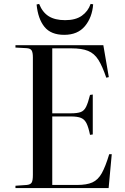

<svg xmlns="http://www.w3.org/2000/svg" viewBox="-20 -961 641 981"><path d="M59 0V-12L117 -16Q136 -18 142 -28.5Q148 -39 148 -67V-668Q148 -693 141.5 -703.5Q135 -714 115 -715L59 -718V-730H508L536 -567L523 -564Q503 -623 482.5 -655.5Q462 -688 430 -701Q398 -714 345 -714H247V-382H342Q375 -382 392.5 -388.5Q410 -395 420 -415.5Q430 -436 440 -476L454 -478V-274L440 -272Q432 -311 422 -331Q412 -351 394 -358.5Q376 -366 342 -366H247V-16H374Q423 -16 452 -29Q481 -42 500 -76Q519 -110 538 -173H551L535 0ZM308 -783Q240 -783 207 -824Q174 -865 167 -938L180 -941Q197 -898 229 -878Q261 -858 313 -858Q366 -858 398 -880.5Q430 -903 443 -941L456 -939Q451 -872 414 -827.5Q377 -783 308 -783Z"/></svg>

Font: Display Regular
Style: Regular
Weight: 400
Designer: Latin by Veronika Burian and Jose Scaglione. Greek by Irene Vlachou. Cyrillic by Vera Evstafieva.
Foundry: TypeTogether
Version: Version 3.002